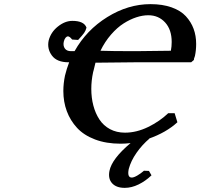

<svg xmlns="http://www.w3.org/2000/svg" viewBox="-20 -678 959 919"><path d="M354 -486.8 325.2 -488.8Q313.5 -503.9 305.2 -503.9Q299.3 -503.9 293.7 -497.3Q288.1 -490.7 285.2 -478Q281.2 -459 290.3 -446Q299.3 -433.1 319.8 -433.1H336.9Q393.6 -534.2 493.4 -596.2Q593.3 -658.2 700.2 -658.2Q757.8 -658.2 801.3 -642.8Q844.7 -627.4 869.6 -600.3Q894.5 -573.2 906.7 -540Q918.9 -506.8 918.9 -467.8Q918.9 -437.5 913.1 -410.2Q912.6 -407.7 910.9 -403.6Q909.2 -399.4 909.2 -398.9Q908.2 -397 908.2 -391.1L895 -379.9H627.9L437 -377.9Q435.5 -372.6 428.2 -341.8Q427.2 -338.9 425.8 -333Q417 -292.5 417 -252.9Q417 -210 426.8 -172.9Q436.5 -135.7 455.8 -106.2Q475.1 -76.7 506.6 -59.8Q538.1 -43 578.1 -43Q633.3 -43 689 -70.1Q744.6 -97.2 785.2 -136.2H815.9L829.1 -92.8Q775.4 -43.5 691.9 -14.2L695.8 -15.1Q660.2 15.1 633.3 53.7Q606.4 92.3 596.2 130.9Q587.9 171.9 610.8 171.9Q620.6 171.9 637.7 161.9Q654.8 151.9 668.9 139.2L692.9 140.1L705.1 161.1Q676.8 188.5 643.3 204.8Q609.9 221.2 577.1 221.2Q536.6 221.2 516.6 199.2Q496.6 177.2 503.9 140.1Q515.1 82.5 605 6.8Q581.1 9.8 557.1 9.8Q488.3 9.8 434.8 -10.5Q381.3 -30.8 348.9 -65.9Q316.4 -101.1 299.8 -145.8Q283.2 -190.4 283.2 -242.2Q283.2 -277.8 291 -315.9Q298.8 -348.1 311 -379.9H308.1Q252.4 -379.9 228.5 -412.1Q204.6 -444.3 212.9 -483.9Q223.1 -523.9 257.1 -551Q291 -578.1 326.2 -578.1Q382.3 -578.1 394 -545.9Q390.6 -531.7 382.6 -520.3Q374.5 -508.8 354 -486.8ZM689.9 -605Q662.6 -605 632.6 -595.2Q602.5 -585.4 571.8 -565.9Q541 -546.4 511.5 -512.5Q481.9 -478.5 460.9 -435.1Q512.7 -433.1 628.9 -433.1L797.9 -435.1Q801.8 -455.1 801.8 -477.1Q801.8 -536.1 770.3 -570.6Q738.8 -605 689.9 -605Z"/></svg>

Font: Linear Smooth
Style: Bold Italic
Weight: 700
Designer: Philipp H. Poll, Flanker
Foundry: Philipp H. Poll, reworked by Flanker
Version: Version 1.061 | FøM Fix